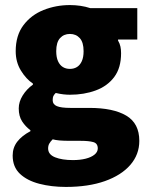

<svg xmlns="http://www.w3.org/2000/svg" viewBox="-20 -532 586 758"><path d="M240 206Q183 206 135 193.5Q87 181 58.5 154Q30 127 30 82Q30 51 48 27.5Q66 4 100 -14V-18Q81 -32 67.5 -52.5Q54 -73 54 -104Q54 -130 69.5 -155Q85 -180 110 -198V-202Q83 -220 62.5 -253.5Q42 -287 42 -330Q42 -392 72.5 -432.5Q103 -473 152 -492.5Q201 -512 256 -512Q277 -512 297.5 -509Q318 -506 336 -500H522V-376H446V-372Q453 -360 455.5 -348Q458 -336 458 -322Q458 -264 431 -228Q404 -192 358 -175Q312 -158 256 -158Q244 -158 230.5 -159.5Q217 -161 200 -165Q193 -158 190.5 -152.5Q188 -147 188 -136Q188 -120 204.5 -113Q221 -106 258 -106H333Q427 -106 478.5 -75.5Q530 -45 530 24Q530 78 494.5 119Q459 160 394 183Q329 206 240 206ZM256 -260Q272 -260 284 -267.5Q296 -275 303 -290.5Q310 -306 310 -330Q310 -365 295 -381.5Q280 -398 256 -398Q232 -398 217 -381.5Q202 -365 202 -330Q202 -306 209 -290.5Q216 -275 228 -267.5Q240 -260 256 -260ZM268 100Q296 100 318 94.5Q340 89 353 78.5Q366 68 366 54Q366 34 348.5 29Q331 24 299 24H260Q230 24 214.5 22.5Q199 21 188 18Q179 27 174.5 35Q170 43 170 54Q170 78 197.5 89Q225 100 268 100Z"/></svg>

Font: Source Sans 3 Black
Style: Regular
Weight: 900
Designer: Paul D. Hunt
Foundry: Adobe
Version: Version 3.046;hotconv 1.0.118;makeotfexe 2.5.65603